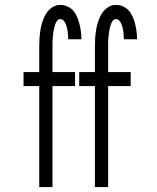

<svg xmlns="http://www.w3.org/2000/svg" viewBox="-20 -763 640 783"><path d="M140 0V-412H76V-469H140V-571Q140 -589 141 -606.5Q142 -624 145 -641.5Q148 -659 153.5 -676Q159 -693 168.5 -708Q178 -723 193 -733Q208 -743 226 -743Q241 -743 255.5 -736.5Q270 -730 279.5 -718.5Q289 -707 295 -692.5Q301 -678 304.5 -663.5Q308 -649 310 -634Q312 -619 312 -603H258Q258 -611 257.5 -619Q257 -627 256 -635Q255 -643 253 -650.5Q251 -658 248 -665.5Q245 -673 239.5 -679Q234 -685 226 -685Q218 -685 213 -678.5Q208 -672 205.5 -664.5Q203 -657 201 -649.5Q199 -642 198 -634Q197 -626 196 -618Q195 -610 194.5 -602.5Q194 -595 194 -587Q194 -579 194 -571V-469H286V-412H194V0ZM367 0V-412H303V-469H367V-571Q367 -589 368 -606.5Q369 -624 372 -641.5Q375 -659 380.5 -676Q386 -693 395.5 -708Q405 -723 420 -733Q435 -743 453 -743Q468 -743 482.5 -736.5Q497 -730 506.5 -718.5Q516 -707 522 -692.5Q528 -678 531.5 -663.5Q535 -649 537 -634Q539 -619 539 -603H485Q485 -611 484.5 -619Q484 -627 483 -635Q482 -643 480 -650.5Q478 -658 475 -665.5Q472 -673 466.5 -679Q461 -685 453 -685Q445 -685 440 -678.5Q435 -672 432.5 -664.5Q430 -657 428 -649.5Q426 -642 425 -634Q424 -626 423 -618Q422 -610 421.5 -602.5Q421 -595 421 -587Q421 -579 421 -571V-469H513V-412H421V0Z"/></svg>

Font: Iosevka Light Extended
Style: Regular
Weight: 300
Width: 7
Monospace: yes
Designer: Belleve Invis
Foundry: Belleve Invis
Version: Version 32.5.0; ttfautohint (v1.8.4)